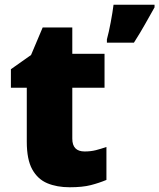

<svg xmlns="http://www.w3.org/2000/svg" viewBox="-20 -780 672 810"><path d="M337 -141Q363 -141 384.5 -146.5Q406 -152 429 -160V-21Q398 -8 363 1Q328 10 274 10Q220 10 179.5 -7Q139 -24 116 -65.5Q93 -107 93 -182V-410H26V-488L111 -548L160 -664H285V-553H421V-410H285V-195Q285 -141 337 -141ZM632 -749Q611 -712 592 -678Q573 -644 545 -600H431V-614Q439 -643 447 -685.5Q455 -728 459 -760H632Z"/></svg>

Font: Noto Sans Telugu Black
Style: Regular
Weight: 900
Designer: Jelle Bosma - Monotype Design Team
Foundry: Monotype Imaging Inc.
Version: Version 2.005; ttfautohint (v1.8.4.7-5d5b)